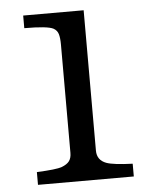

<svg xmlns="http://www.w3.org/2000/svg" viewBox="-49 -690 598 732"><g transform="rotate(-5 250.0 -324.0)"><path d="M66.9 -48.8Q142.6 -52.2 162.8 -59.8Q183.1 -67.4 191.9 -79.1Q200.7 -90.8 200.7 -110.8V-525.4Q200.7 -550.8 196.3 -565.4Q191.9 -580.1 177.7 -587.9Q155.3 -599.6 66.9 -599.6V-647.9H298.3V-110.8Q298.3 -74.2 333.5 -61Q360.4 -51.3 433.6 -48.8V0H66.9Z"/></g></svg>

Font: Metamorphous
Style: Regular
Weight: 400
Designer: James Grieshaber
Foundry: James Grieshaber
Version: Version 1.001